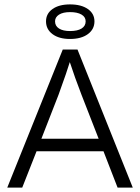

<svg xmlns="http://www.w3.org/2000/svg" viewBox="-20 -852 636 872"><path d="M81 0H13L265 -627H332L583 0H514L450 -165H146ZM297 -570Q289 -545 279 -515Q269 -485 246 -422L168 -222H428L350 -422Q335 -461 321.5 -498.5Q308 -536 297 -570ZM409 -755Q409 -719 379 -697Q349 -675 298 -675Q248 -675 218.5 -697Q189 -719 189 -755Q189 -790 218.5 -811Q248 -832 298 -832Q349 -832 379 -811Q409 -790 409 -755ZM230 -755Q230 -734 248 -722.5Q266 -711 298 -711Q332 -711 350.5 -722.5Q369 -734 369 -755Q369 -775 350 -786Q331 -797 298 -797Q266 -797 248 -785.5Q230 -774 230 -755Z"/></svg>

Font: Blinker Light
Style: Regular
Weight: 300
Designer: Juergen Huber
Foundry: supertype
Version: Version 1.017;hotconv 1.0.117;makeotfexe 2.5.65602